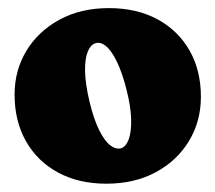

<svg xmlns="http://www.w3.org/2000/svg" viewBox="-20 -730 532 474"><path d="M249 -710Q318 -710 369 -682.2Q420 -654.5 448 -605.2Q476 -556 476 -491Q476 -430.5 446.5 -381.8Q417 -333 364.5 -304.8Q312 -276.5 242.5 -276.5Q174.5 -276.5 123.5 -304Q72.5 -331.5 44.2 -381.2Q16 -431 16 -496.5Q16 -556 45 -604.2Q74 -652.5 126.5 -681.2Q179 -710 249 -710ZM279 -364Q291 -368 297.8 -386.2Q304.5 -404.5 303.8 -435.5Q303 -466.5 292.5 -508Q281.5 -551.5 268.2 -578.5Q255 -605.5 241.2 -616.5Q227.5 -627.5 215 -623Q203.5 -619.5 196.5 -602.2Q189.5 -585 190 -554.2Q190.5 -523.5 201 -479Q211.5 -435.5 224.8 -408.8Q238 -382 252.2 -371.2Q266.5 -360.5 279 -364Z"/></svg>

Font: Fraunces 144pt S100 Black
Style: Regular
Weight: 900
Version: Version 1.000